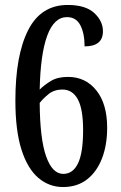

<svg xmlns="http://www.w3.org/2000/svg" viewBox="-20 -744 486 774"><path d="M234 10Q178 10 134.5 -27Q91 -64 66.5 -141Q42 -218 42 -339Q42 -521 93.5 -622.5Q145 -724 253 -724Q325 -724 360 -691.5Q395 -659 395 -618Q395 -557 321 -557Q321 -609 304 -642Q287 -675 250 -675Q198 -675 170.5 -600.5Q143 -526 140 -383Q158 -401 185 -417.5Q212 -434 254 -434Q325 -434 368.5 -379.5Q412 -325 412 -229Q412 -159 391 -105Q370 -51 330.5 -20.5Q291 10 234 10ZM235 -43Q274 -43 294.5 -85.5Q315 -128 315 -219Q315 -305 293.5 -344Q272 -383 232 -383Q198 -383 175.5 -364.5Q153 -346 140 -329Q141 -184 166 -113.5Q191 -43 235 -43Z"/></svg>

Font: Noto Serif ExtraCondensed Medium
Style: Regular
Weight: 500
Width: 2
Designer: Monotype Design Team
Foundry: Monotype Imaging Inc.
Version: Version 2.015